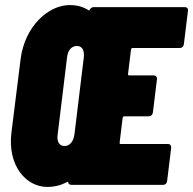

<svg xmlns="http://www.w3.org/2000/svg" viewBox="-20 -728 760 756"><path d="M704 -554 720 -685C722 -694 716 -700 708 -700H349C342 -700 337 -696 334 -691C333 -687 331 -686 328 -688C308 -701 284 -708 254 -708C171 -708 77 -625 61 -494L25 -206C9 -75 83 8 166 8C195 8 221 1 244 -11C248 -13 250 -12 249 -8C249 -4 254 0 263 0H622C631 0 637 -6 638 -15L654 -146C655 -155 650 -161 642 -161H455C452 -161 451 -163 451 -166L463 -265C464 -268 466 -270 469 -270H566C574 -270 581 -276 582 -285L598 -416C599 -425 594 -431 585 -431H488C486 -431 484 -433 484 -436L496 -534C497 -537 499 -539 502 -539H688C697 -539 703 -545 704 -554ZM234 -153C213 -153 203 -171 207 -198L244 -502C247 -529 261 -547 283 -547C304 -547 313 -529 310 -502L273 -198C269 -171 255 -153 234 -153Z"/></svg>

Font: Barlow Condensed Black
Style: Italic
Weight: 900
Width: 3
Italic angle: -7°
Designer: Jeremy Tribby
Foundry: Tribby Type
Version: Version 1.422;hotconv 1.0.109;makeotfexe 2.5.65596